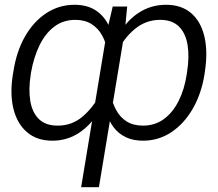

<svg xmlns="http://www.w3.org/2000/svg" viewBox="-20 -573 904 796"><path d="M316.4 203.1 423.8 -445.8 447.3 -545.9H507.3L497.6 -445.8L390.1 203.1ZM33.2 -263.2 35.2 -274.4Q47.9 -359.4 83.7 -421.9Q119.6 -484.4 172.4 -518.8Q225.1 -553.2 289.1 -553.2Q343.3 -553.2 380.1 -527.8Q417 -502.4 436.3 -454.8Q455.6 -407.2 456.1 -339.4L433.6 -203.6Q410.6 -136.2 375.7 -88.4Q340.8 -40.5 295.9 -15.1Q251 10.3 196.8 10.3Q133.3 10.3 92.3 -24.7Q51.3 -59.6 35.9 -121.3Q20.5 -183.1 33.2 -263.2ZM108.9 -273.9 107.4 -263.7Q97.7 -203.1 105.5 -155Q113.3 -106.9 141.1 -79.6Q168.9 -52.2 218.8 -52.2Q277.8 -51.8 322.3 -89.6Q366.7 -127.4 396.5 -185.1L425.3 -357.9Q420.4 -395.5 403.8 -425.5Q387.2 -455.6 359.6 -473.1Q332 -490.7 292.5 -490.7Q242.2 -490.7 205.1 -462.6Q168 -434.6 144 -385.5Q120.1 -336.4 108.9 -273.9ZM829.1 -273.9 827.6 -263.2Q814.5 -183.1 778.6 -121.3Q742.7 -59.6 689.9 -24.7Q637.2 10.3 572.8 10.3Q532.2 10.3 501.7 -4.2Q471.2 -18.6 450.4 -46.1Q429.7 -73.7 418.7 -113.5Q407.7 -153.3 406.7 -203.6L429.7 -339.4Q452.6 -406.2 487.3 -454.1Q522 -502 567.6 -527.6Q613.3 -553.2 668.5 -553.2Q731.9 -553.2 772.2 -518.8Q812.5 -484.4 827.4 -421.6Q842.3 -358.9 829.1 -273.9ZM753.9 -263.2 755.4 -273.9Q765.6 -336.9 757.8 -385.7Q750 -434.6 722.2 -462.6Q694.3 -490.7 644 -490.7Q584.5 -490.7 538.6 -452.4Q492.7 -414.1 466.8 -357.9L438 -185.1Q445.3 -147 461.7 -116.7Q478 -86.4 505.4 -69.3Q532.7 -52.2 572.8 -52.2Q622.6 -52.2 659.7 -79.6Q696.8 -106.9 720.7 -154.8Q744.6 -202.6 753.9 -263.2Z"/></svg>

Font: Inter 24pt Light
Style: Italic
Weight: 300
Italic angle: -9.3988°
Designer: Rasmus Andersson
Foundry: rsms
Version: Version 4.001;git-66647c0bb